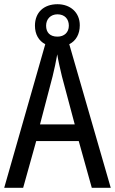

<svg xmlns="http://www.w3.org/2000/svg" viewBox="-20 -892 547 912"><path d="M416 0H506L309 -682C341 -698 359 -730 359 -772C359 -833 314 -872 253 -872C188 -872 146 -833 146 -770C146 -729 164 -698 195 -682L0 0H90L152 -222H354ZM253 -718C217 -718 199 -738 199 -770C199 -802 221 -824 253 -824C287 -824 307 -802 307 -770C307 -738 285 -718 253 -718ZM274 -530 335 -301H170L230 -530C238 -562 246 -600 252 -634C256 -605 267 -560 274 -530Z"/></svg>

Font: Noto Sans Devanagari UI Condensed
Style: Regular
Weight: 400
Width: 3
Designer: Jelle Bosma - Monotype Design Team
Foundry: Monotype Imaging Inc.
Version: Version 2.004